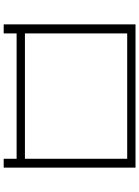

<svg xmlns="http://www.w3.org/2000/svg" viewBox="123 -860 754 1040"><g transform="rotate(90 500.0 -340.0)"><path d="M112 17V-697H888V17H840V-53H161V17ZM161 -98H840V-652H161Z"/></g></svg>

Font: M PLUS 2 Light
Style: Regular
Weight: 300
Designer: Coji Morishita
Foundry: UNDERFOREST DESIGN
Version: Version 1.001